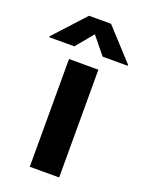

<svg xmlns="http://www.w3.org/2000/svg" viewBox="-205 -819 671 888"><g transform="rotate(20 130.0 -375.0)"><path d="M56.6 -530.3H201.2V0H56.6ZM129.9 -678.7 59.6 -593.8H-63.5V-598.6L75.2 -750H183.6L322.3 -598.6V-593.8H199.2Z"/></g></svg>

Font: Pretendard Std
Style: Bold
Weight: 700
Designer: Base glyphs from Inter by Rasmus Andersson; Hangeul glyphs from Noto Sans CJK(Source Han Sans) by Jang Soo-young and Kan
Foundry: Kil Hyung-jin
Version: Version 1.309